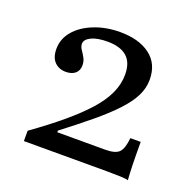

<svg xmlns="http://www.w3.org/2000/svg" viewBox="-86 -514 607 605"><g transform="rotate(20 217.5 -211.5)"><path d="M401.6 4Q396 1.6 375 0.8Q354 0 329.8 0H51.6V-34.7Q108.1 -75 150.4 -110.5Q192.7 -146 221.8 -178.2Q250.8 -210.5 265.3 -241.9Q279.8 -273.4 279.8 -305.6Q279.8 -346 257.7 -365.3Q235.5 -384.7 192.7 -384.7Q158.1 -384.7 138.3 -375Q118.5 -365.3 118.5 -350.8Q118.5 -341.1 125 -331.9Q131.5 -322.6 137.5 -311.7Q143.5 -300.8 143.5 -287.1Q143.5 -269.4 131.9 -259.7Q120.2 -250 100.8 -250Q77.4 -250 62.9 -264.9Q48.4 -279.8 48.4 -308.1Q48.4 -341.9 71 -368.5Q93.5 -395.2 133.1 -410.9Q172.6 -426.6 220.2 -426.6Q283.1 -426.6 320.6 -398.4Q358.1 -370.2 358.1 -316.9Q358.1 -288.7 344.8 -262.1Q331.5 -235.5 304.4 -206.5Q277.4 -177.4 236.7 -143.5Q196 -109.7 141.1 -67.7V-62.1H301.6Q336.3 -62.1 348.4 -75.4Q360.5 -88.7 363.7 -123.4H398.4Q398.4 -72.6 399.2 -45.2Q400 -17.7 401.6 4Z"/></g></svg>

Font: Playfair 9pt Light
Style: Regular
Weight: 300
Designer: Claus Eggers Sørensen
Foundry: Claus Eggers Sørensen
Version: Version 2.001;gftools[0.9.30]